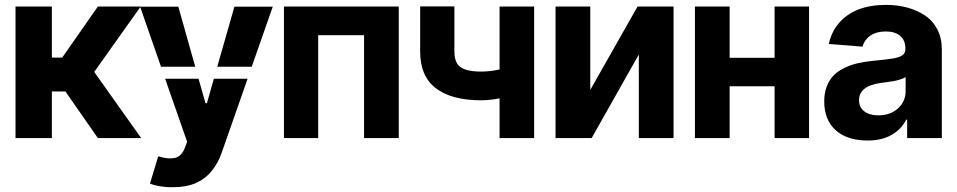

<svg xmlns="http://www.w3.org/2000/svg" viewBox="-20 -573 3974 797"><path d="M195.3 0H44.4V-545.9H195.3V-334H238.3L386.2 -545.9H564L371.1 -274.4L565.9 0H386.2L251.5 -193.4H195.3Z M697.8 204.1Q670.4 204.6 644 200.2Q619.6 196.3 602.5 189L636.7 76.2L641.6 77.1Q678.7 88.4 706.5 82.5Q734.4 75.7 748 39.1L756.8 15.6L665.5 -246.1H804.2L833 -144.5H838.9L867.7 -246.1H1007.8L900.9 59.1Q885.3 104.5 859.4 135.7Q834.5 168 793.9 186.5Q754.4 204.1 697.8 204.1ZM561.5 -545.4H720.2L790.5 -295.9H648.4ZM881.8 -295.9 953.1 -545.4H1112.3L1024.9 -295.9Z M1300.8 0H1158.7V-545.9H1635.3V0H1491.2V-426.8H1300.8Z M2053.7 -545.9H2197.3V0H2053.7ZM2127 -305.7V-186.5Q2100.1 -174.3 2057.6 -165.5Q2015.1 -156.7 1976.1 -156.7Q1855 -156.7 1789.3 -206.8Q1723.6 -256.8 1724.1 -360.4V-546.4H1866.2V-360.4Q1866.2 -328.1 1877 -310.1Q1896.5 -275.9 1976.1 -275.9Q2041 -275.4 2127 -305.7Z M2430.2 -545.9V-199.7L2626.5 -545.9H2775.9V0H2631.8V-346.7L2436 0H2286.1V-545.9Z M2864.7 -545.9H3008.8V-333H3195.3V-545.9H3338.4V0H3195.3V-214.8H3008.8V0H2864.7Z M3582.5 10.3Q3496.6 10.3 3449 -32.5Q3401.4 -75.2 3401.4 -152.3Q3401.4 -187.5 3412.4 -215.3Q3423.3 -243.2 3441.7 -261.2Q3460 -279.3 3487.1 -292Q3514.2 -304.7 3542.7 -311Q3571.3 -317.4 3606.4 -320.8Q3654.3 -325.2 3682.6 -329.6Q3711.9 -334 3725.1 -343Q3738.3 -352.1 3738.3 -369.1V-371.6Q3738.3 -405.3 3717 -423.8Q3695.8 -442.4 3657.2 -442.4Q3618.2 -442.4 3593.3 -425.3Q3568.4 -408.2 3560.5 -379.4L3420.4 -390.6Q3431.6 -441.4 3462.4 -477.1Q3527.3 -552.7 3658.2 -552.7Q3705.1 -552.7 3745.8 -541.7Q3786.6 -530.8 3819.3 -509Q3852.1 -487.3 3870.8 -451.2Q3889.6 -415 3889.6 -368.2V0H3745.6V-76.2H3741.7Q3721.2 -35.6 3680.4 -12.7Q3639.6 10.3 3582.5 10.3ZM3626 -94.2Q3675.3 -94.2 3707.3 -122.8Q3739.3 -151.4 3739.3 -194.8V-252.9Q3730 -247.1 3715.3 -242.7Q3700.7 -238.3 3689.7 -236.3Q3678.7 -234.4 3659.4 -231.9Q3640.1 -229.5 3634.8 -228.5Q3545.9 -215.8 3545.9 -157.2Q3545.9 -127 3567.9 -110.6Q3589.8 -94.2 3626 -94.2Z"/></svg>

Font: Inter Tight Stencil
Style: Bold
Weight: 700
Designer: Rasmus Andersson
Foundry: rsms
Version: Version 3.004;Glyphs 3.1.2 (3151)